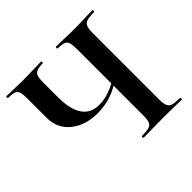

<svg xmlns="http://www.w3.org/2000/svg" viewBox="-156 -787 949 949"><g transform="rotate(-45 318.5 -312.5)"><path d="M181.2 -442.9Q181.2 -270 298.8 -270Q356.9 -270 416 -303.2V-542Q416 -571.8 411.6 -586.4Q407.2 -601.1 393.6 -606.9Q379.9 -612.8 351.1 -612.8Q348.1 -612.8 348.1 -618.9Q348.1 -625 351.1 -625L401.9 -624Q447.3 -622.1 476.6 -622.1Q505.9 -622.1 551.8 -624L606 -625Q607.9 -625 607.9 -618.9Q607.9 -612.8 606 -612.8Q570.8 -612.8 554.9 -607.4Q539.1 -602.1 533 -588.1Q526.9 -574.2 526.9 -543.9V-81.1Q526.9 -51.3 533 -36.6Q539.1 -22 554.9 -17.1Q570.8 -12.2 606 -12.2Q607.9 -12.2 607.9 -6.1Q607.9 0 606 0Q571.8 0 551.8 -1L478 -2L396 -1Q375 0 338.9 0Q336.9 0 336.9 -6.1Q336.9 -12.2 338.9 -12.2Q374 -12.2 389.4 -17.1Q404.8 -22 410.4 -35.9Q416 -49.8 416 -81.1V-287.1Q347.2 -246.1 263.7 -246.1Q180.2 -246.1 125 -290Q69.8 -334 69.8 -408.2V-543.9Q69.8 -573.7 65.4 -587.9Q61 -602.1 47.6 -607.4Q34.2 -612.8 4.9 -612.8Q2 -612.8 2 -618.9Q2 -625 4.9 -625L119.1 -622.1L247.1 -625Q249 -625 249 -618.9Q249 -612.8 247.1 -612.8Q218.3 -612.8 204.6 -606.9Q190.9 -601.1 186 -586.4Q181.2 -571.8 181.2 -542Z"/></g></svg>

Font: Cormorant-Bold
Style: Bold
Weight: 700
Designer: Christian Thalmann (Catharsis Fonts)
Version: Version 3.000